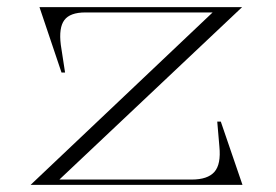

<svg xmlns="http://www.w3.org/2000/svg" viewBox="-20 -520 777 540"><path d="M66 0 578 -485H220Q177 -485 161 -463.5Q145 -442 151 -394L163 -316H153L91 -500H661L147 -15H519Q564 -15 583 -36.5Q602 -58 597 -108L591 -178H601L662 0Z"/></svg>

Font: Kalnia SemiExpanded ExtraLight
Style: Regular
Weight: 250
Width: 6
Designer: Frida Medrano
Foundry: Frida Medrano
Version: Version 1.105